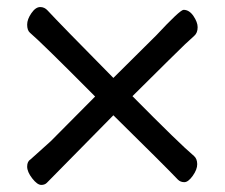

<svg xmlns="http://www.w3.org/2000/svg" viewBox="-20 -522 640 545"><path d="M97.2 2.9Q85.9 2.9 71.5 -15.6Q57.1 -34.2 57.1 -49.1Q57.1 -64 66.9 -69.8L124 -121.1L250 -248Q97.2 -401.9 64.9 -429.2Q57.1 -436 57.1 -452.1Q57.1 -467.3 69.1 -484.6Q81.1 -502 94.2 -502Q106.4 -502 115.2 -492.2Q149.4 -455.1 301.8 -300.8L423.8 -421.9Q490.7 -493.7 501 -494.1Q517.1 -494.1 529.1 -476.6Q541 -459 541 -444.8Q541 -428.7 531.5 -420.4Q522 -412.1 504.9 -396Q487.8 -379.9 356 -249Q490.7 -112.8 530.8 -79.1Q539.6 -71.3 539.8 -56.2Q540 -41 527.1 -22.9Q514.2 -4.9 503.2 -4.9Q492.2 -4.9 484.9 -12.2Q448.7 -50.3 301.8 -194.8L112.8 -2.9Q106.9 2.9 97.2 2.9Z"/></svg>

Font: LXGW WenKai Screen R
Style: Regular
Weight: 400
Designer: Fontworks Inc.
Version: Version 1.235;May 31, 2022